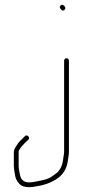

<svg xmlns="http://www.w3.org/2000/svg" viewBox="-20 -661 356 798"><path d="M256.5 -419C253.8 -419 251.5 -418 249.5 -416C247.5 -414 246.5 -411.7 246.5 -409V-32C246.5 -26.7 246 -21.3 245 -16C244 -10.7 243.2 -5 242.5 1C239.3 26.7 230.3 45.7 215.5 58C210.8 61.3 203.8 66.4 194.4 73.3C185 80.2 169.2 85.8 147 90C140 91.3 132.5 92.8 124.5 94.5C116.5 96.2 108.5 97 100.5 97C79.8 97 67.3 86.7 63 66C61.3 58 60 51 59 45C58 39 57.5 33 57.5 27V-30C57.5 -37.3 66.8 -50.3 85.5 -69L97.5 -80C102.2 -84.7 102.2 -89.5 97.5 -94.5C92.8 -99.5 88.2 -99.7 83.5 -95L72.5 -84C64.5 -76.7 58.8 -70.7 55.5 -66C43.5 -49.2 37.5 -37.2 37.5 -30V28C37.5 37.3 39.5 52 43.5 72C45.5 82 50.8 92 59.5 102C68.2 112 81.9 117 100.5 117C110.5 117 121.5 115.7 133.5 113C162.2 108.9 188.2 99.7 211.5 85.5C241.5 67.2 258.5 40 262.5 4C263.2 -2 264 -7.8 265 -13.5C266 -19.2 266.5 -25.3 266.5 -32V-409C266.5 -411.7 265.5 -414 263.5 -416C261.5 -418 259.2 -419 256.5 -419ZM231.5 -638C226.8 -633.3 227.8 -627.7 234.5 -621C239.2 -615.7 243.8 -615.5 248.5 -620.5C253.2 -625.5 252.7 -630.8 247 -636.5C241.3 -642.2 236.2 -642.7 231.5 -638Z"/></svg>

Font: Proton
Style: RgCnd
Weight: 500
Version: Version 1.017